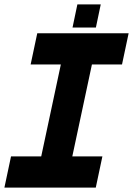

<svg xmlns="http://www.w3.org/2000/svg" viewBox="-37 -851 604 871"><path d="M-17 0 13 -141.5H150L239 -558.5H102L132 -700H546.5L516.5 -558.5H380L291 -141.5H427.5L397.5 0ZM61 -71H350H205.5L324.5 -629.5H469H180H324.5L205.5 -71H61ZM292 -726 314 -831H420L398 -726ZM354 -771H353.5L356.5 -785H357Z"/></svg>

Font: Tourney Thin Black
Style: Italic
Weight: 900
Italic angle: -12°
Version: Version 1.015